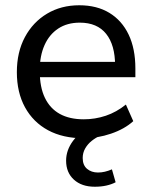

<svg xmlns="http://www.w3.org/2000/svg" viewBox="-20 -516 574 729"><path d="M298 9Q219 9 162.5 -21.5Q106 -52 75 -108.5Q44 -165 44 -242Q44 -318 74.5 -375Q105 -432 158.5 -464Q212 -496 281 -496Q348 -496 395.5 -467Q443 -438 468.5 -384.5Q494 -331 494 -256V-223H115V-281H434L417 -267Q417 -345 383 -387.5Q349 -430 283 -430Q235 -430 201 -407.5Q167 -385 149 -344.5Q131 -304 131 -251V-245Q131 -185 150.5 -144.5Q170 -104 207 -83.5Q244 -63 298 -63Q341 -63 381.5 -76.5Q422 -90 458 -119L486 -56Q453 -26 401.5 -8.5Q350 9 298 9ZM340 193Q290 193 260.5 166Q231 139 231 94Q231 54 257.5 18.5Q284 -17 329 -37L359 0Q343 7 328 19Q313 31 303.5 47.5Q294 64 294 84Q294 111 310.5 125Q327 139 352 139Q365 139 378 136Q391 133 405 127L419 176Q404 184 384 188.5Q364 193 340 193Z"/></svg>

Font: Nunito Sans 12pt ExtraLight 12pt Medium
Style: Regular
Weight: 500
Version: Version 3.101;gftools[0.9.27]